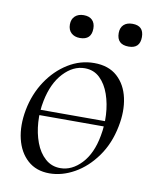

<svg xmlns="http://www.w3.org/2000/svg" viewBox="-70 -613 538 681"><g transform="rotate(10 199.0 -273.0)"><path d="M64.4 -183.4V-202.6H343V-183.4ZM154 14Q106.2 14 75.3 -13.8Q44.4 -41.6 33.2 -88.6Q22 -135.6 32.8 -193Q44 -251.6 74.8 -298.1Q105.6 -344.6 149.6 -371.8Q193.6 -399 243.4 -399Q295.4 -399 326.8 -370.7Q358.2 -342.4 368.4 -295.5Q378.6 -248.6 367.4 -193Q355.2 -129.8 321.7 -82.9Q288.2 -36 243.8 -11Q199.4 14 154 14ZM188.8 -11Q230.4 -11 264.7 -47.3Q299 -83.6 310.8 -149Q318 -186 315.9 -225.3Q313.8 -264.6 302 -298.6Q290.2 -332.6 268.2 -353.8Q246.2 -375 213.6 -375Q172 -375 137.2 -337.8Q102.4 -300.6 89.4 -236Q81.4 -197.4 84 -158Q86.6 -118.6 99.1 -85.2Q111.6 -51.8 134.4 -31.4Q157.2 -11 188.8 -11ZM177.2 -477.6Q157.8 -477.6 146 -488.5Q134.2 -499.4 134.2 -519Q134.2 -538.2 146 -549Q157.8 -559.8 177.2 -559.8Q197.4 -559.8 208.1 -549Q218.8 -538.2 218.8 -519Q218.8 -477.6 177.2 -477.6ZM352.8 -477.6Q310 -477.6 310 -519Q310 -538.2 321.3 -548.9Q332.6 -559.6 352.8 -559.6Q393.6 -559.6 393.6 -519Q393.6 -477.6 352.8 -477.6Z"/></g></svg>

Font: Cormorant Infant Light
Style: Italic
Weight: 300
Italic angle: -10°
Designer: Christian Thalmann (Catharsis Fonts)
Foundry: Catharsis Fonts
Version: Version 4.001